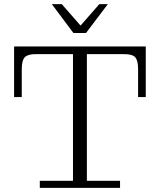

<svg xmlns="http://www.w3.org/2000/svg" viewBox="-20 -906 771 926"><path d="M172 0V-34H332V-682H399V-34H559V0ZM48 -438V-645H153Q114 -645 99.5 -630Q85 -615 85 -572V-438ZM48 -645V-682H683V-645ZM646 -572Q646 -615 632 -630Q618 -645 578 -645H683V-438H646ZM334 -747 230 -886H278L383 -766H354L459 -886H500L395 -747Z"/></svg>

Font: Montagu Slab 144pt Light
Style: Regular
Weight: 300
Designer: Florian Karsten
Foundry: Florian Karsten
Version: Version 1.000